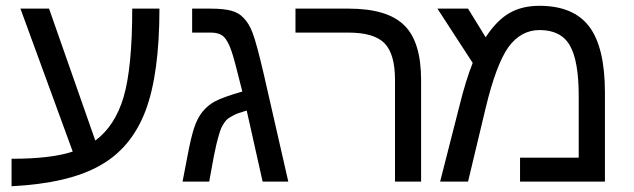

<svg xmlns="http://www.w3.org/2000/svg" viewBox="-20 -629 2195 665"><path d="M20 16.1V-79.1Q157.7 -79.1 231.9 -104L50.8 -599.1H149.9L310.1 -142.1Q378.4 -192.9 408.2 -293Q438 -395.5 438 -599.1H532.2Q532.2 -372.6 483.9 -245.1Q435.1 -116.7 327.1 -56.2Q218.8 5.9 20 16.1Z M645.5 -599.1H708.5Q755.4 -599.1 781.5 -591.8Q807.6 -584.5 823.7 -566.9Q842.3 -548.3 854.5 -516.1Q868.7 -479.5 893.6 -372.1L978.5 0H889.6L834.5 -246.1Q817.9 -241.2 807.1 -237.5Q796.4 -233.9 785.9 -228Q775.4 -222.2 769.3 -217.8Q763.2 -213.4 756.6 -203.6Q750 -193.8 746.3 -185.5Q742.7 -177.2 737.8 -160.6Q732.9 -144 729.5 -129.2Q726.1 -114.3 720.7 -87.9L704.6 0H612.3L629.4 -88.9Q641.6 -153.8 652.6 -186.8Q663.6 -219.7 680.7 -241.2Q700.2 -265.1 724.6 -277.8Q750.5 -292 819.3 -312Q790.5 -428.7 781.7 -452.1Q769.5 -488.3 754.4 -502.2Q739.3 -516.1 711.4 -516.1H645.5Z M1438.5 -351.1V0H1348.1V-352.1Q1348.1 -441.9 1312 -479Q1275.9 -516.1 1186.5 -516.1H1003.4V-599.1H1187.5Q1322.3 -599.1 1380.4 -541Q1438.5 -484.4 1438.5 -351.1Z M1848.1 -608.9Q1966.3 -608.9 2020.8 -536.9Q2075.2 -464.8 2075.2 -308.1V0H1781.2V-83H1984.4V-296.9Q1984.4 -418.5 1953.6 -471.7Q1922.9 -524.9 1849.1 -524.9Q1783.7 -524.9 1740.2 -464.8Q1697.8 -403.8 1662.1 -254.9L1601.1 0H1504.4L1571.3 -262.2Q1593.3 -351.1 1617.2 -411.1L1495.1 -599.1H1601.1L1662.1 -500Q1700.2 -558.1 1743.9 -583.5Q1787.6 -608.9 1848.1 -608.9Z"/></svg>

Font: Libra Sans Modern
Style: Regular
Weight: 400
Foundry: Stefan Peev, Context Ltd
Version: Version 1.000